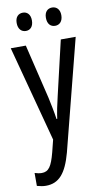

<svg xmlns="http://www.w3.org/2000/svg" viewBox="-104 -766 577 1054"><g transform="rotate(-10 185.0 -239.0)"><path d="M60 -668C60 -633 79 -616 103 -616C127 -616 145 -633 145 -668C145 -701 127 -718 103 -718C79 -718 60 -702 60 -668ZM223 -668C223 -633 241 -616 266 -616C290 -616 309 -633 309 -668C309 -701 290 -718 266 -718C242 -718 223 -702 223 -668ZM4 -537 146 -3 129 65C109 141 92 167 53 167C41 167 27 164 14 160V232C32 237 48 240 64 240C137 240 178 191 208 81L366 -537H283L212 -233C201 -188 193 -148 188 -111H184C178 -153 169 -195 161 -233L88 -537Z"/></g></svg>

Font: Noto Sans Myanmar UI ExtraCondensed
Style: Regular
Weight: 400
Width: 2
Designer: Monotype Design Team
Foundry: Monotype Imaging Inc.
Version: Version 2.103